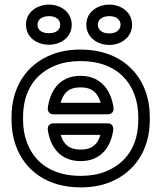

<svg xmlns="http://www.w3.org/2000/svg" viewBox="-20 -778 704 833"><path d="M80 -269C80 -384.9 134.2 -459.6 221.5 -494.3C252.6 -506.6 288.2 -513 328.9 -513C457.7 -513 532 -452 563.4 -367.3C574.4 -337.7 580 -305.1 580 -269V-259C580 -142.9 525.3 -68.8 437.8 -33.7C407.2 -21.4 371.4 -15 330 -15C201.7 -15 127.9 -76.2 96.6 -160.7C85.6 -190.3 80 -222.9 80 -259ZM30 -269V-259C30 -217.7 36.5 -179 49.7 -143.3C88.2 -39.4 183.4 35 330 35C376.6 35 418.9 27.8 456.5 12.7C562.5 -29.8 630 -124.9 630 -259V-269C630 -310.3 623.5 -349 610.3 -384.7C571.7 -489 475.8 -563 328.9 -563C283 -563 240.9 -555.7 203.1 -540.7C96.6 -498.5 30 -402.6 30 -269ZM472.5 -310.3C463.3 -380.1 422.4 -449 328.9 -449C234.9 -449 196.6 -379.2 187.5 -310.3C186.2 -300.3 189.9 -282 212.3 -282H447.7C457.8 -282 475.4 -288.1 472.5 -310.3ZM417 -332H242.8C254.5 -372.6 276.6 -399 328.9 -399C380.9 -399 404.4 -373.6 417 -332ZM187.5 -214.7C196.7 -145.2 237.8 -79 330 -79C422.2 -79 462.3 -146 471.4 -214.7C472.7 -224.7 469 -243 446.6 -243H212.3C202.2 -243 184.6 -236.9 187.5 -214.7ZM243.1 -193H415.9C403.9 -154 381.4 -129 330 -129C278.4 -129 255.4 -153.2 243.1 -193ZM192.5 -634C157.9 -634 142.7 -649.9 142.7 -671C142.7 -690.8 159.4 -708 192.5 -708C224.8 -708 241.2 -690.8 241.2 -671C241.2 -650.1 225.7 -634 192.5 -634ZM192.5 -584C243.6 -584 291.2 -615.8 291.2 -671C291.2 -725.5 243.1 -758 192.5 -758C142 -758 92.7 -726.3 92.7 -671C92.7 -615 141 -584 192.5 -584ZM454.3 -633C420.9 -633 404.5 -650.1 404.5 -671C404.5 -690.8 421.2 -708 454.3 -708C486.6 -708 503 -690.8 503 -671C503 -650.4 486.4 -633 454.3 -633ZM454.3 -583C505.5 -583 553 -616.4 553 -671C553 -725.5 504.9 -758 454.3 -758C403.8 -758 354.5 -726.3 354.5 -671C354.5 -615.6 402.8 -583 454.3 -583Z"/></svg>

Font: Asimov
Style: WidOu
Weight: 500
Designer: Google
Version: Version 2.000980; 2014